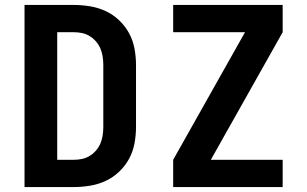

<svg xmlns="http://www.w3.org/2000/svg" viewBox="-20 -755 1240 775"><path d="M79 0V-735H278Q311 -735 344 -729.5Q377 -724 407 -710Q437 -696 461.5 -672.5Q486 -649 501.5 -620Q517 -591 523 -558Q529 -525 529 -492V-243Q529 -210 523 -177Q517 -144 501.5 -115Q486 -86 461.5 -62.5Q437 -39 407 -25Q377 -11 344 -5.5Q311 0 278 0ZM211 -110H278Q295 -110 311.5 -113.5Q328 -117 342.5 -126Q357 -135 368 -148Q379 -161 385.5 -176.5Q392 -192 394.5 -209Q397 -226 397 -243V-492Q397 -509 394.5 -526Q392 -543 385.5 -558.5Q379 -574 368 -587Q357 -600 342.5 -609Q328 -618 311.5 -621.5Q295 -625 278 -625H211ZM679 0V-110L969 -625H679V-735H1121V-625L831 -110H1121V0Z"/></svg>

Font: Iosevka Aile Extrabold
Style: Regular
Weight: 800
Designer: Belleve Invis
Foundry: Belleve Invis
Version: Version 27.3.5; ttfautohint (v1.8.4)